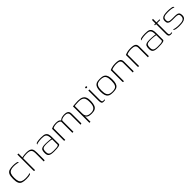

<svg xmlns="http://www.w3.org/2000/svg" viewBox="505 -2255 4111 4111"><g transform="rotate(-45 2561.0 -199.0)"><path d="M251 5Q179 5 134 -11Q89 -27 69.5 -71Q50 -115 50 -199Q50 -284 69.5 -328Q89 -372 134 -388.5Q179 -405 251 -405Q277 -405 299 -403Q321 -401 347 -396Q362 -394 370.5 -389.5Q379 -385 382 -379Q385 -373 385 -361Q373 -367 349.5 -372Q326 -377 300 -379.5Q274 -382 254 -382Q190 -382 152.5 -364.5Q115 -347 99.5 -307.5Q84 -268 84 -200Q84 -132 99 -92Q114 -52 151 -35.5Q188 -19 254 -19Q284 -19 309 -21.5Q334 -24 353.5 -29Q373 -34 385 -40V-27Q385 -17 368.5 -10Q352 -3 322.5 1Q293 5 251 5Z M501 0Q489 0 486.5 -4Q484 -8 484 -24V-504H516V-383Q528 -388 551 -391.5Q574 -395 600 -397Q626 -399 647 -399Q704 -399 737.5 -387Q771 -375 786.5 -353Q802 -331 806.5 -301.5Q811 -272 811 -235V-28Q811 -16 809.5 -9.5Q808 -3 804.5 -1.5Q801 0 792 0H779V-249Q779 -303 763.5 -330Q748 -357 717.5 -367Q687 -377 645 -377Q628 -377 602.5 -375.5Q577 -374 553.5 -370.5Q530 -367 516 -361V0Z M1092 8Q1039 8 1005 1Q971 -6 952.5 -21Q934 -36 927 -60Q920 -84 920 -118Q920 -169 933 -196Q946 -223 978 -233Q1010 -243 1065 -243Q1090 -243 1118 -241.5Q1146 -240 1172 -238Q1198 -236 1216.5 -233.5Q1235 -231 1241 -229Q1242 -282 1232.5 -313Q1223 -344 1204.5 -358.5Q1186 -373 1159 -377.5Q1132 -382 1099 -382Q1066 -382 1033.5 -379Q1001 -376 975 -369.5Q949 -363 939 -351V-360Q939 -378 952.5 -384.5Q966 -391 979 -394Q996 -399 1028.5 -402Q1061 -405 1094 -405Q1137 -405 1170 -400.5Q1203 -396 1226 -380Q1249 -364 1260.5 -332Q1272 -300 1272 -245L1273 -35Q1272 -13 1232.5 -2.5Q1193 8 1092 8ZM1092 -13Q1147 -13 1178.5 -16Q1210 -19 1224 -26Q1238 -33 1242 -42L1241 -208Q1233 -212 1206.5 -215Q1180 -218 1149.5 -221Q1119 -224 1096 -224Q1044 -224 1012.5 -218.5Q981 -213 967 -191Q953 -169 953 -120Q953 -83 962 -59.5Q971 -36 1001 -24.5Q1031 -13 1092 -13Z M1417 0Q1406 0 1402.5 -3.5Q1399 -7 1399 -17V-368Q1404 -370 1414.5 -375.5Q1425 -381 1442 -387Q1459 -393 1485.5 -397.5Q1512 -402 1548 -402Q1579 -402 1602.5 -396.5Q1626 -391 1642.5 -379Q1659 -367 1669 -349H1659Q1667 -362 1681 -372.5Q1695 -383 1713.5 -389.5Q1732 -396 1753.5 -399.5Q1775 -403 1795 -403Q1845 -403 1873 -392Q1901 -381 1913 -357.5Q1925 -334 1925 -296V-17Q1925 -8 1921.5 -4Q1918 0 1909 0H1893Q1893 -74 1893 -148Q1893 -222 1893 -296Q1893 -343 1868.5 -362Q1844 -381 1794 -381Q1771 -381 1744.5 -375Q1718 -369 1698 -358Q1678 -347 1678 -331V0H1646V-330Q1646 -348 1617 -364Q1588 -380 1546 -380Q1519 -380 1493.5 -376Q1468 -372 1451 -364.5Q1434 -357 1431 -346V0Z M2055 107 2056 -312Q2056 -341 2055.5 -362.5Q2055 -384 2054 -390Q2061 -392 2079.5 -394Q2098 -396 2121.5 -397.5Q2145 -399 2170.5 -400.5Q2196 -402 2217 -402Q2292 -402 2334.5 -379.5Q2377 -357 2394 -311Q2411 -265 2408 -192Q2405 -122 2388 -78.5Q2371 -35 2334 -15.5Q2297 4 2234 4Q2195 4 2161.5 -3Q2128 -10 2106 -31.5Q2084 -53 2080 -94L2087 -106V107ZM2234 -19Q2302 -19 2338.5 -58.5Q2375 -98 2375 -197Q2378 -298 2342 -338.5Q2306 -379 2215 -379Q2198 -379 2171.5 -377.5Q2145 -376 2121.5 -374.5Q2098 -373 2088 -371V-144Q2088 -94 2106 -67Q2124 -40 2156.5 -29.5Q2189 -19 2234 -19Z M2588 3Q2551 3 2539.5 -21Q2528 -45 2528 -88V-399H2560V-91Q2560 -46 2569 -31.5Q2578 -17 2602 -17Q2607 -17 2620 -18.5Q2633 -20 2637 -22V-2Q2634 -1 2627 0Q2620 1 2610 2Q2600 3 2588 3ZM2544 -462Q2536 -462 2528.5 -465.5Q2521 -469 2521 -480Q2521 -492 2527.5 -495.5Q2534 -499 2543 -499Q2553 -499 2559.5 -496Q2566 -493 2566 -480Q2566 -469 2559 -465.5Q2552 -462 2544 -462Z M2877 5Q2837 5 2804 -1Q2771 -7 2746 -27.5Q2721 -48 2707.5 -89Q2694 -130 2694 -199Q2694 -268 2707.5 -309Q2721 -350 2746 -370.5Q2771 -391 2804 -397Q2837 -403 2877 -403Q2916 -403 2949.5 -397Q2983 -391 3008 -370.5Q3033 -350 3046.5 -309Q3060 -268 3060 -199Q3060 -129 3046.5 -88Q3033 -47 3008 -27Q2983 -7 2949.5 -1Q2916 5 2877 5ZM2877 -17Q2923 -17 2957 -29.5Q2991 -42 3008.5 -80.5Q3026 -119 3026 -199Q3026 -279 3008.5 -317.5Q2991 -356 2957 -368.5Q2923 -381 2877 -381Q2831 -381 2797.5 -368.5Q2764 -356 2745.5 -317.5Q2727 -279 2727 -199Q2727 -119 2745.5 -80.5Q2764 -42 2797.5 -29.5Q2831 -17 2877 -17Z M3192 0Q3176 0 3176 -16V-368Q3205 -382 3246.5 -392.5Q3288 -403 3345 -403Q3395 -403 3426.5 -396Q3458 -389 3475.5 -375Q3493 -361 3499.5 -339.5Q3506 -318 3506 -289V-17Q3506 -12 3504.5 -7.5Q3503 -3 3498.5 -1.5Q3494 0 3488 0H3474V-292Q3474 -336 3445 -357.5Q3416 -379 3345 -379Q3323 -379 3296.5 -375.5Q3270 -372 3246 -366Q3222 -360 3208 -349V0Z M3651 0Q3635 0 3635 -16V-368Q3664 -382 3705.5 -392.5Q3747 -403 3804 -403Q3854 -403 3885.5 -396Q3917 -389 3934.5 -375Q3952 -361 3958.5 -339.5Q3965 -318 3965 -289V-17Q3965 -12 3963.5 -7.5Q3962 -3 3957.5 -1.5Q3953 0 3947 0H3933V-292Q3933 -336 3904 -357.5Q3875 -379 3804 -379Q3782 -379 3755.5 -375.5Q3729 -372 3705 -366Q3681 -360 3667 -349V0Z M4246 8Q4193 8 4159 1Q4125 -6 4106.5 -21Q4088 -36 4081 -60Q4074 -84 4074 -118Q4074 -169 4087 -196Q4100 -223 4132 -233Q4164 -243 4219 -243Q4244 -243 4272 -241.5Q4300 -240 4326 -238Q4352 -236 4370.5 -233.5Q4389 -231 4395 -229Q4396 -282 4386.5 -313Q4377 -344 4358.5 -358.5Q4340 -373 4313 -377.5Q4286 -382 4253 -382Q4220 -382 4187.5 -379Q4155 -376 4129 -369.5Q4103 -363 4093 -351V-360Q4093 -378 4106.5 -384.5Q4120 -391 4133 -394Q4150 -399 4182.5 -402Q4215 -405 4248 -405Q4291 -405 4324 -400.5Q4357 -396 4380 -380Q4403 -364 4414.5 -332Q4426 -300 4426 -245L4427 -35Q4426 -13 4386.5 -2.5Q4347 8 4246 8ZM4246 -13Q4301 -13 4332.5 -16Q4364 -19 4378 -26Q4392 -33 4396 -42L4395 -208Q4387 -212 4360.5 -215Q4334 -218 4303.5 -221Q4273 -224 4250 -224Q4198 -224 4166.5 -218.5Q4135 -213 4121 -191Q4107 -169 4107 -120Q4107 -83 4116 -59.5Q4125 -36 4155 -24.5Q4185 -13 4246 -13Z M4625 3Q4602 3 4587.5 -4.5Q4573 -12 4566 -30Q4559 -48 4559 -79V-378H4523V-399H4559V-481Q4559 -492 4561 -497Q4563 -502 4566.5 -503.5Q4570 -505 4575 -505H4592Q4592 -505 4591.5 -498Q4591 -491 4591 -476V-399H4683V-378H4591V-86Q4591 -47 4599.5 -32Q4608 -17 4634 -17Q4645 -17 4655.5 -19Q4666 -21 4670 -22V-2Q4665 -1 4653 1Q4641 3 4625 3Z M4890 5Q4876 5 4851 4Q4826 3 4799.5 -1Q4773 -5 4753 -14Q4746 -17 4743 -19.5Q4740 -22 4739 -28.5Q4738 -35 4738 -45Q4755 -33 4784 -27Q4813 -21 4842.5 -19.5Q4872 -18 4888 -18Q4924 -18 4955 -21Q4986 -24 5010 -34Q5034 -44 5047.5 -64.5Q5061 -85 5061 -118Q5061 -167 5035.5 -180.5Q5010 -194 4965 -194H4871Q4839 -194 4808 -198.5Q4777 -203 4756.5 -223Q4736 -243 4736 -288Q4736 -339 4760.5 -364Q4785 -389 4828.5 -396.5Q4872 -404 4928 -404Q4949 -404 4978 -402.5Q5007 -401 5037 -395Q5053 -393 5064 -389.5Q5075 -386 5081 -380.5Q5087 -375 5087 -367V-350Q5076 -361 5056.5 -367Q5037 -373 5013.5 -376Q4990 -379 4965 -380Q4940 -381 4918 -381Q4881 -381 4846 -376.5Q4811 -372 4789 -353Q4767 -334 4767 -290Q4767 -257 4780.5 -241.5Q4794 -226 4818.5 -221.5Q4843 -217 4875 -217H4966Q5003 -217 5031.5 -211Q5060 -205 5076 -184Q5092 -163 5092 -116Q5092 -65 5065 -39Q5038 -13 4992.5 -4Q4947 5 4890 5Z"/></g></svg>

Font: Genos Thin ExtraLight
Style: Regular
Weight: 250
Version: Version 1.010